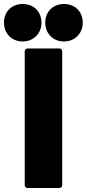

<svg xmlns="http://www.w3.org/2000/svg" viewBox="-94 -943 435 963"><path d="M20 -735C74 -735 114 -775 114 -829C114 -885 75 -923 20 -923C-35 -923 -74 -885 -74 -829C-74 -775 -35 -735 20 -735ZM227 -735C281 -735 321 -775 321 -829C321 -885 282 -923 227 -923C172 -923 133 -885 133 -829C133 -775 172 -735 227 -735ZM45 0H203C212 0 218 -6 218 -15V-685C218 -694 212 -700 203 -700H45C36 -700 30 -694 30 -685V-15C30 -6 36 0 45 0Z"/></svg>

Font: Barlow Condensed Black
Style: Regular
Weight: 900
Width: 3
Designer: Jeremy Tribby
Foundry: Tribby Type
Version: Version 1.422;hotconv 1.0.109;makeotfexe 2.5.65596